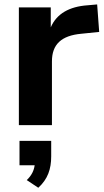

<svg xmlns="http://www.w3.org/2000/svg" viewBox="-20 -573 477 879"><path d="M217.8 0V-292C217.8 -369.6 260.7 -410.2 352.5 -418.5L434.1 -426.8L424.8 -552.7L380.9 -548.8C297.4 -543 239.3 -510.3 212.4 -447.8V-539.1H66.4V0ZM155.3 286.6C198.7 247.1 214.4 201.2 214.4 142.6V71.8H69.3V183.6H138.7C135.3 208 125 230 102.5 251.5Z"/></svg>

Font: Winston
Style: Bold
Weight: 700
Designer: Vernon Adams, Kim Jin-seong, David Berlow, Cristiano Sobral
Foundry: The Winston Project Authors
Version: Version 3.004